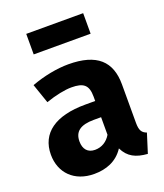

<svg xmlns="http://www.w3.org/2000/svg" viewBox="-152 -927 894 1046"><g transform="rotate(-20 295.0 -404.0)"><path d="M455 -707V-826H125V-707ZM521 -166V-389C521 -522 449 -592 283 -592C218 -592 139 -577 67 -550L106 -437C163 -457 219 -468 256 -468C326 -468 353 -447 353 -379V-354H295C122 -354 26 -286 26 -161C26 -56 98 18 213 18C281 18 345 -4 386 -67C413 -11 457 10 524 15L559 -96C532 -106 521 -122 521 -166ZM262 -104C220 -104 197 -131 197 -176C197 -233 233 -260 311 -260H353V-158C333 -124 301 -104 262 -104Z"/></g></svg>

Font: Glow Sans SC Normal ExtraBold
Style: Regular
Weight: 800
Designer: Ryoko NISHIZUKA (kana, bopomofo & ideographs); Paul D. Hunt (Latin, Greek & Cyrillic); Sandoll Communications, Soo-young
Version: Version 0.93